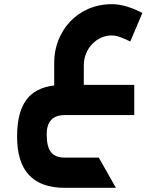

<svg xmlns="http://www.w3.org/2000/svg" viewBox="-20 -552 763 921"><path d="M291 349H536L454 204H291C230 204 204 171 204 92C204 31 233 0 291 0H624V-145H382V-239C382 -321 447 -382 514 -382C544 -382 566 -371 605 -353L663 -490C608 -518 560 -532 517 -532C349 -532 240 -400 240 -252V-142C121 -128 62 -54 62 104C62 267 138 349 291 349Z"/></svg>

Font: All Genders v4
Style: Bold
Weight: 700
Designer: Rassam Alawdi
Foundry: Rassam Art
Version: Version 3.100;FEAKit 1.0